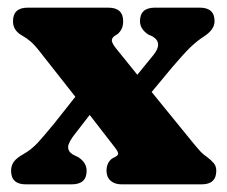

<svg xmlns="http://www.w3.org/2000/svg" viewBox="-20 -482 593 502"><path d="M283 -356 339 -286.5 381 -338Q407 -370 378.5 -387L368 -391.5Q346 -406 346 -426.5Q346 -462 385 -462H502.5Q541 -462 541 -426.5Q541 -404.5 513 -386.5Q495 -375 477.2 -357.8Q459.5 -340.5 431 -307L376.5 -241.5L483.5 -110Q497.5 -93 504.5 -85.5Q511.5 -78 522 -71Q532.5 -63 539 -55.2Q545.5 -47.5 545.5 -35.5Q545.5 0 507 0H298Q280 0 269.2 -9.5Q258.5 -19 258.5 -35.5Q258.5 -56.5 273 -67.5L282.5 -72.5Q289.5 -76.5 288.8 -81.5Q288 -86.5 281.5 -95L214.5 -181.5L178.5 -135Q159 -111 158.2 -98.5Q157.5 -86 170.5 -78L185.5 -70.5Q206.5 -56.5 206.5 -35.5Q206.5 0 167.5 0H47.5Q9 0 9 -35.5Q9 -48.5 15.8 -58.5Q22.5 -68.5 42 -79.5Q62.5 -91 79.8 -110Q97 -129 122 -159.5L177 -229L84.5 -346.5Q71 -364 60 -373.5Q49 -383 37 -389.5Q14 -402.5 14 -426.5Q14 -462 52.5 -462H263Q302 -462 302 -426.5Q302 -414.5 298.2 -406.8Q294.5 -399 287.5 -393L279.5 -388Q271.5 -382 272.5 -375Q273.5 -368 283 -356Z"/></svg>

Font: Fraunces 72pt S100
Style: Bold
Weight: 700
Version: Version 1.000; ttfautohint (v1.8.3)